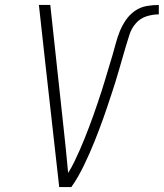

<svg xmlns="http://www.w3.org/2000/svg" viewBox="-20 -755 661 775"><path d="M219 0 164 -490 137 -735H183L236 -245Q241 -198 246 -151Q251 -104 255 -57Q269 -79 280 -102Q291 -125 301.5 -148.5Q312 -172 321.5 -196Q331 -220 340 -243.5Q349 -267 357.5 -291Q366 -315 374 -339Q382 -363 390 -387Q398 -411 405 -435.5Q412 -460 419.5 -484Q427 -508 434 -532Q441 -556 447.5 -580.5Q454 -605 463.5 -628.5Q473 -652 488 -674Q503 -696 524.5 -711Q546 -726 571 -730.5Q596 -735 621 -735V-697Q596 -697 571 -689Q546 -681 528.5 -661Q511 -641 503 -616.5Q495 -592 488 -568Q481 -544 474 -520Q467 -496 460 -471.5Q453 -447 445.5 -423Q438 -399 430 -375Q422 -351 414 -327Q406 -303 397.5 -279Q389 -255 380 -231.5Q371 -208 361.5 -184Q352 -160 341.5 -136.5Q331 -113 320 -90Q309 -67 296 -44Q283 -21 268 0Z"/></svg>

Font: Iosevka SS04 XLt Ex Obl
Style: Regular
Weight: 200
Width: 7
Italic angle: -9°
Monospace: yes
Designer: Belleve Invis
Foundry: Belleve Invis
Version: Version 19.0.0; ttfautohint (v1.8.4)